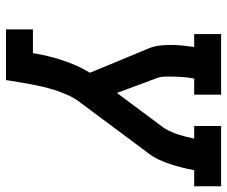

<svg xmlns="http://www.w3.org/2000/svg" viewBox="-80 -696 775 656"><g transform="rotate(90 308.0 -367.5)"><path d="M80 0V-92H161Q165 -117 171 -142Q177 -167 185 -191.5Q193 -216 203.5 -240Q214 -264 228 -287L146 -485Q138 -503 135.5 -522.5Q133 -542 133 -562Q133 -582 135 -602Q137 -622 140 -643Q140 -643 140 -643Q140 -643 140 -643H96V-735H303V-643H248Q246 -632 244.5 -621.5Q243 -611 242.5 -600.5Q242 -590 241.5 -580Q241 -570 241 -559.5Q241 -549 241.5 -538.5Q242 -528 245 -519L297 -379L417 -540Q418 -542 418.5 -543Q419 -544 420 -545Q433 -568 440.5 -593Q448 -618 453 -643H410V-735H616V-643H561Q561 -643 561 -643Q561 -643 561 -643Q557 -622 552 -602Q547 -582 540.5 -562Q534 -542 525 -522.5Q516 -503 502 -485L327 -250Q313 -231 303.5 -209.5Q294 -188 287 -166Q280 -144 275 -122Q270 -100 266 -78L253 0Z"/></g></svg>

Font: Iosevka Curly Slab SmBdExObl
Style: Regular
Weight: 600
Width: 7
Italic angle: -9°
Monospace: yes
Designer: Belleve Invis
Foundry: Belleve Invis
Version: Version 11.1.0; ttfautohint (v1.8.3)